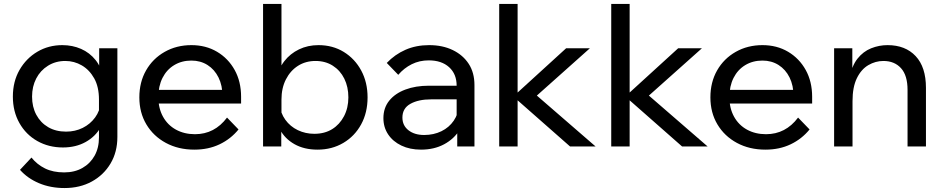

<svg xmlns="http://www.w3.org/2000/svg" viewBox="-20 -740 4757 970"><path d="M573 -48Q573 28 538.5 86Q504 144 444 177Q384 210 306 210Q235 210 177 185.5Q119 161 81 118L139 56Q167 91 207.5 111Q248 131 304 131Q357 131 396.5 108.5Q436 86 458 46.5Q480 7 480 -46V-237Q480 -301 456 -344Q432 -387 393.5 -409.5Q355 -432 310 -432Q261 -432 222.5 -408Q184 -384 163 -343.5Q142 -303 142 -252Q142 -200 163.5 -160Q185 -120 223.5 -97.5Q262 -75 314 -75Q360 -75 398 -94Q436 -113 460.5 -146.5Q485 -180 489 -223L508 -204Q515 -144 488.5 -97Q462 -50 412.5 -22.5Q363 5 298 5Q226 5 168.5 -27.5Q111 -60 78 -118.5Q45 -177 45 -252Q45 -328 78.5 -386.5Q112 -445 168.5 -478.5Q225 -512 295 -512Q346 -512 389.5 -493Q433 -474 463 -436.5Q493 -399 502 -344H481V-496H573Z M1127 -146 1185 -86Q1146 -38 1089.5 -11Q1033 16 962 16Q881 16 818 -18Q755 -52 719.5 -111.5Q684 -171 684 -248Q684 -325 718 -384.5Q752 -444 812 -478Q872 -512 947 -512Q1020 -512 1076.5 -478.5Q1133 -445 1165.5 -386.5Q1198 -328 1198 -251V-245H1104V-254Q1104 -308 1084 -348.5Q1064 -389 1028.5 -411.5Q993 -434 947 -434Q898 -434 860 -411Q822 -388 801 -346.5Q780 -305 780 -249Q780 -193 803.5 -150.5Q827 -108 869 -85Q911 -62 965 -62Q1064 -62 1127 -146ZM1198 -217H753V-286H1182L1198 -251Z M1401 0H1309V-720H1402V-344H1379Q1387 -393 1416.5 -431Q1446 -469 1490.5 -490.5Q1535 -512 1589 -512Q1661 -512 1717 -477.5Q1773 -443 1805 -383.5Q1837 -324 1837 -248Q1837 -171 1804.5 -111.5Q1772 -52 1714.5 -18Q1657 16 1584 16Q1517 16 1468 -11.5Q1419 -39 1394 -86.5Q1369 -134 1374 -193L1393 -212Q1397 -169 1421.5 -135Q1446 -101 1484.5 -82.5Q1523 -64 1568 -64Q1620 -64 1658 -87.5Q1696 -111 1718 -153Q1740 -195 1740 -248Q1740 -301 1719.5 -342.5Q1699 -384 1661.5 -408Q1624 -432 1574 -432Q1524 -432 1485.5 -407.5Q1447 -383 1424.5 -339Q1402 -295 1402 -237V-132L1401 -129Z M2377 0H2290V-98L2287 -122V-307Q2287 -366 2249 -400.5Q2211 -435 2146 -435Q2099 -435 2060 -415.5Q2021 -396 1992 -362L1934 -422Q1975 -465 2028.5 -488.5Q2082 -512 2148 -512Q2216 -512 2267.5 -487Q2319 -462 2348 -417.5Q2377 -373 2377 -310ZM2107 16Q2051 16 2008 -4.5Q1965 -25 1941 -61Q1917 -97 1917 -143Q1917 -195 1946.5 -231.5Q1976 -268 2028 -287.5Q2080 -307 2147 -307H2298V-238H2157Q2094 -238 2053.5 -215.5Q2013 -193 2013 -146Q2013 -106 2043.5 -82Q2074 -58 2123 -58Q2171 -58 2210 -77Q2249 -96 2272.5 -130.5Q2296 -165 2299 -210L2332 -192Q2332 -132 2303 -85Q2274 -38 2223.5 -11Q2173 16 2107 16Z M2595 0H2502V-720H2595ZM2989 0H2860L2568 -257H2578L2840 -496H2960L2682 -248V-266Z M3161 0H3068V-720H3161ZM3555 0H3426L3134 -257H3144L3406 -496H3526L3248 -248V-266Z M4012 -146 4070 -86Q4031 -38 3974.5 -11Q3918 16 3847 16Q3766 16 3703 -18Q3640 -52 3604.5 -111.5Q3569 -171 3569 -248Q3569 -325 3603 -384.5Q3637 -444 3697 -478Q3757 -512 3832 -512Q3905 -512 3961.5 -478.5Q4018 -445 4050.5 -386.5Q4083 -328 4083 -251V-245H3989V-254Q3989 -308 3969 -348.5Q3949 -389 3913.5 -411.5Q3878 -434 3832 -434Q3783 -434 3745 -411Q3707 -388 3686 -346.5Q3665 -305 3665 -249Q3665 -193 3688.5 -150.5Q3712 -108 3754 -85Q3796 -62 3850 -62Q3949 -62 4012 -146ZM4083 -217H3638V-286H4067L4083 -251Z M4658 0H4565V-286Q4565 -359 4532 -395.5Q4499 -432 4443 -432Q4403 -432 4367 -411Q4331 -390 4309 -345Q4287 -300 4287 -229V0H4194V-496H4286V-344H4272Q4283 -407 4312 -443.5Q4341 -480 4381 -496Q4421 -512 4464 -512Q4554 -512 4606 -456.5Q4658 -401 4658 -296Z"/></svg>

Font: Wix Madefor Display Medium
Style: Regular
Weight: 500
Designer: Dalton Maag Ltd
Foundry: Dalton Maag Ltd
Version: Version 3.100